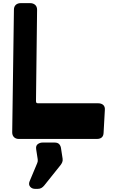

<svg xmlns="http://www.w3.org/2000/svg" viewBox="-20 -880 748 1227"><path d="M642 -32Q641 8 598 8H101Q81 8 69.5 -3.5Q58 -15 58 -34L69 -818Q69 -838 81 -849Q93 -860 113 -860H172Q192 -860 204.5 -849Q217 -838 217 -818L210 -235Q210 -226 213 -223Q216 -220 223 -220H607Q628 -220 640 -209Q652 -198 650 -176ZM263 305Q255 315 245 321Q235 327 221 327H205Q184 327 172.5 313Q161 299 169 279L218 162Q223 151 221 138L211 73Q208 51 221.5 41Q235 31 252 31H329Q349 31 358.5 41.5Q368 52 370 68L380 133Q382 146 378 156Q374 166 367 175Z"/></svg>

Font: OpenDyslexic3
Style: Bold
Weight: 700
Designer: Abelardo Gonzalez
Version: Version 1.000;PS 001.001;hotconv 1.0.56